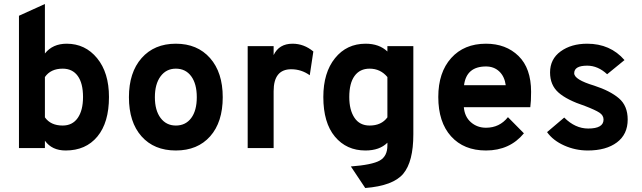

<svg xmlns="http://www.w3.org/2000/svg" viewBox="-20 -742 3215 962"><path d="M309 12Q240 12 205 -37V0H75V-663L205 -722V-474Q244 -523 314 -523Q407 -523 466.5 -450.5Q526 -378 526 -256Q526 -128 468 -58Q410 12 309 12ZM294 -113Q343 -113 369.5 -151Q396 -189 396 -256Q396 -325 369.5 -361.5Q343 -398 294 -398Q234 -398 205 -356V-154Q234 -113 294 -113Z M626 -255Q626 -379 689.5 -451Q753 -523 861 -523Q969 -523 1032.5 -451Q1096 -379 1096 -255Q1096 -130 1033 -59Q970 12 861 12Q752 12 689 -59Q626 -130 626 -255ZM861 -113Q910 -113 938 -150.5Q966 -188 966 -255Q966 -322 938 -360Q910 -398 861 -398Q813 -398 784.5 -359.5Q756 -321 756 -255Q756 -189 784.5 -151Q813 -113 861 -113Z M1221 -511H1351V-466Q1378 -523 1446 -523Q1503 -523 1550 -484L1532 -365Q1490 -395 1439 -395Q1351 -395 1351 -285V0H1221Z M1738 92Q1844 84 1882.5 62.5Q1921 41 1921 -13V-27Q1882 12 1811 12Q1716 12 1658 -57.5Q1600 -127 1600 -256Q1600 -378 1658.5 -450.5Q1717 -523 1812 -523Q1880 -523 1921 -484V-511H2051V-69Q2051 68 2000.5 128.5Q1950 189 1810 200ZM1832 -113Q1891 -113 1921 -154V-356Q1886 -398 1832 -398Q1783 -398 1756.5 -361.5Q1730 -325 1730 -256Q1730 -191 1756 -152Q1782 -113 1832 -113Z M2415 12Q2304 12 2240 -59Q2176 -130 2176 -256Q2176 -379 2240.5 -451Q2305 -523 2415 -523Q2515 -523 2578 -461.5Q2641 -400 2641 -282Q2641 -233 2637 -205H2304Q2308 -157 2339.5 -129.5Q2371 -102 2415 -102Q2483 -102 2525 -155L2605 -74Q2534 12 2415 12ZM2514 -315Q2508 -359 2481.5 -384Q2455 -409 2415 -409Q2317 -409 2305 -315Z M2925 12Q2863 12 2807 -13Q2751 -38 2721 -80L2807 -153Q2862 -98 2927 -98Q3004 -98 3004 -143Q3004 -164 2983.5 -177.5Q2963 -191 2911 -211Q2820 -241 2778 -278.5Q2736 -316 2736 -379Q2736 -446 2789 -484.5Q2842 -523 2922 -523Q3038 -523 3109 -441L3022 -370Q2976 -413 2922 -413Q2857 -413 2857 -375Q2857 -343 2957 -313Q3037 -287 3081 -249.5Q3125 -212 3125 -143Q3125 -69 3071 -28.5Q3017 12 2925 12Z"/></svg>

Font: OVRPSS Recut ExtraBold
Style: Regular
Weight: 800
Designer: Giant Group
Foundry: Giant Group
Version: Version 1.001;hotconv 1.0.109;makeotfexe 2.5.65596